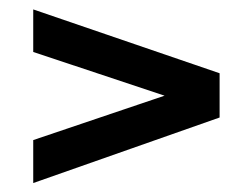

<svg xmlns="http://www.w3.org/2000/svg" viewBox="-20 -466 543 416"><path d="M52 -445.6V-353.4L336.6 -258.7L52 -162.5V-69.4L455.8 -211.4V-307.3Z"/></svg>

Font: Diatome Awesome Semibold
Style: Regular
Weight: 400
Designer: 15.100.17
Foundry: 15.100.17
Version: Version 1.005;Fontself Maker 3.5.8